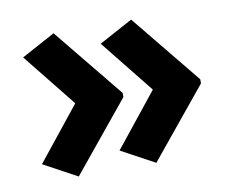

<svg xmlns="http://www.w3.org/2000/svg" viewBox="-58 -575 731 602"><g transform="rotate(-10 307.5 -274.0)"><path d="M575 -267 394 -46 287 -104 423 -274 287 -444 394 -502 575 -280ZM328 -267 147 -46 40 -104 176 -274 40 -444 147 -502 328 -280Z"/></g></svg>

Font: Noto Sans Lisu
Style: Regular
Weight: 400
Designer: Monotype Design Team. David Williams.
Foundry: Monotype Imaging Inc.
Version: Version 2.102